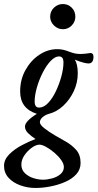

<svg xmlns="http://www.w3.org/2000/svg" viewBox="-67 -660 484 953"><path d="M109 273Q70 273 34 260Q-2 247 -24.5 222.5Q-47 198 -47 163Q-47 132 -21 106Q5 80 41 61Q77 42 109 30Q88 16 72.5 1Q57 -14 57 -32Q57 -58 116 -95Q33 -121 33 -206Q33 -265 59.5 -312.5Q86 -360 128 -388Q170 -416 217 -416Q232 -416 246 -413Q260 -410 275 -404Q291 -398 303.5 -395Q316 -392 335 -392Q344 -392 356.5 -393.5Q369 -395 383 -397Q387 -397 392 -393Q397 -389 397 -379Q397 -345 372 -345Q363 -345 346 -349.5Q329 -354 304 -364Q319 -342 319 -296Q319 -250 299.5 -208Q280 -166 247.5 -135.5Q215 -105 176 -95Q158 -90 144.5 -78.5Q131 -67 131 -53Q131 -41 153 -23.5Q175 -6 205 11.5Q235 29 260 43Q290 60 311.5 84.5Q333 109 333 149Q333 181 312 204.5Q291 228 256.5 243Q222 258 183 265.5Q144 273 109 273ZM127 -126Q150 -126 171.5 -148.5Q193 -171 210 -206.5Q227 -242 237.5 -280.5Q248 -319 248 -350Q248 -380 226 -380Q206 -380 184.5 -357.5Q163 -335 145 -299.5Q127 -264 116 -225.5Q105 -187 105 -156Q105 -126 127 -126ZM146 232Q167 232 191.5 225.5Q216 219 233 204.5Q250 190 250 169Q250 153 236.5 134Q223 115 203 98Q183 81 162.5 69.5Q142 58 129 58Q112 58 91 73Q70 88 54.5 110.5Q39 133 39 157Q39 183 57 200Q75 217 100 224.5Q125 232 146 232ZM245 -515Q220 -515 201 -533.5Q182 -552 182 -577Q182 -604 201 -622Q220 -640 245 -640Q271 -640 289 -622Q307 -604 307 -577Q307 -552 289 -533.5Q271 -515 245 -515Z"/></svg>

Font: Junicode Two Beta Condensed Medium
Style: Italic
Weight: 500
Width: 3
Italic angle: -9°
Version: Version 1.053; ttfautohint (v1.8.4)